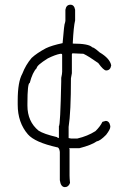

<svg xmlns="http://www.w3.org/2000/svg" viewBox="-20 -639 528 810"><path d="M277.3 -619.1Q293 -619.1 296.9 -597.7V-552.7Q290.5 -527.3 287.1 -459V-455.1Q354.5 -455.1 369.1 -439.5Q376 -439.5 400.4 -418Q443.4 -392.6 449.2 -363.3Q445.8 -341.8 427.7 -341.8Q417 -341.8 394.5 -373Q354.5 -401.4 332 -412.1Q328.6 -412.1 285.2 -414.1L283.2 -410.2V-330.1Q279.3 -311 279.3 -308.6Q279.3 -165 269.5 -103.5V-56.6L279.3 -54.7H306.6Q349.1 -64.5 382.8 -85.9Q403.3 -106 412.1 -125L425.8 -128.9Q441.4 -128.9 445.3 -107.4V-103.5Q445.3 -93.3 427.7 -70.3Q402.3 -44.4 388.7 -43Q366.2 -26.9 314.5 -13.7H271.5L273.4 -9.8V101.6Q273.4 112.8 275.4 132.8Q269 150.4 253.9 150.4Q236.3 150.4 232.4 121.1V2Q230 -17.6 220.7 -17.6Q127 -38.6 97.7 -72.3Q54.7 -122.1 54.7 -197.3V-214.8Q54.7 -293.5 74.2 -328.1Q88.4 -365.2 113.3 -394.5Q135.3 -415 173.8 -435.5Q198.2 -447.3 244.1 -457Q251 -541 253.9 -541L255.9 -550.8V-597.7Q259.3 -619.1 277.3 -619.1ZM95.7 -201.2V-193.4Q95.7 -126.5 142.6 -87.9Q164.1 -73.7 220.7 -60.5Q220.7 -58.1 228.5 -56.6V-107.4Q234.4 -107.4 238.3 -294.9V-310.5Q242.2 -328.1 242.2 -335.9V-408.2Q242.2 -412.1 238.3 -412.1H234.4Q212.9 -408.2 181.6 -392.6Q134.8 -363.3 134.8 -351.6Q117.2 -334 105.5 -289.1Q95.7 -289.1 95.7 -201.2Z"/></svg>

Font: CEF Fonts CJK
Style: Regular
Weight: 400
Designer: PartyBoss (派对大魔王)
Version: Release 2.25